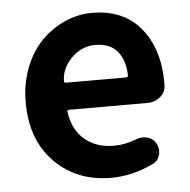

<svg xmlns="http://www.w3.org/2000/svg" viewBox="-46 -620 672 680"><g transform="rotate(-5 290.0 -280.0)"><path d="M322.3 13.7Q201.2 13.7 122.6 -65.4Q43.9 -144.5 43.9 -279.3Q43.9 -344.7 65.9 -401.4Q87.9 -458 124.5 -495.1Q161.1 -532.2 208 -553.2Q254.9 -574.2 304.7 -574.2Q417 -574.2 478 -500Q539.1 -425.8 539.1 -305.7Q539.1 -300.8 539.1 -295.9Q538.1 -271.5 519 -255.4Q500 -239.3 474.6 -239.3H194.3Q186.5 -239.3 188.5 -231.4Q198.2 -167 239.3 -132.8Q280.3 -98.6 341.8 -98.6Q382.8 -98.6 421.9 -114.3Q433.6 -119.1 445.3 -119.1Q454.1 -119.1 461.9 -117.2Q483.4 -111.3 493.2 -92.8Q500 -80.1 500 -66.4Q500 -52.7 493.2 -40.5Q486.3 -28.3 473.6 -22.5Q399.4 13.7 322.3 13.7ZM185.5 -341.8Q185.5 -335.9 192.4 -335.9H405.3Q413.1 -335.9 413.1 -342.8Q413.1 -342.8 413.1 -342.8Q411.1 -398.4 384.8 -429.2Q358.4 -460 306.6 -460Q262.7 -460 228.5 -429.7Q185.5 -390.6 185.5 -341.8Z"/></g></svg>

Font: Gen Jyuu Gothic Bold
Style: Bold
Weight: 700
Designer: [Source Han Sans]
Ryoko NISHIZUKA  (kana & ideographs); Paul D. Hunt (Latin, Greek & Cyrillic); Wenlong ZHANG  (bopomofo
Version: Version 1.002.20150607